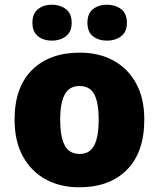

<svg xmlns="http://www.w3.org/2000/svg" viewBox="-20 -787 677 817"><path d="M594 -278Q594 -139 520 -64.5Q446 10 317 10Q237 10 175 -23.5Q113 -57 77.5 -121.5Q42 -186 42 -278Q42 -415 116 -489Q190 -563 320 -563Q400 -563 461.5 -530Q523 -497 558.5 -433.5Q594 -370 594 -278ZM236 -278Q236 -207 255 -169.5Q274 -132 319 -132Q363 -132 381.5 -169.5Q400 -207 400 -278Q400 -349 381.5 -385Q363 -421 318 -421Q275 -421 255.5 -385Q236 -349 236 -278ZM118 -690Q118 -730 142 -748.5Q166 -767 201 -767Q235 -767 260 -748.5Q285 -730 285 -690Q285 -651 260 -632.5Q235 -614 201 -614Q166 -614 142 -632.5Q118 -651 118 -690ZM352 -690Q352 -730 376 -748.5Q400 -767 436 -767Q470 -767 495 -748.5Q520 -730 520 -690Q520 -651 495 -632.5Q470 -614 436 -614Q400 -614 376 -632.5Q352 -651 352 -690Z"/></svg>

Font: Noto Sans Black
Style: Regular
Weight: 900
Designer: Monotype Design Team
Foundry: Monotype Imaging Inc.
Version: Version 2.007